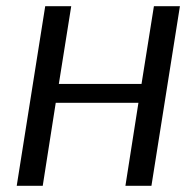

<svg xmlns="http://www.w3.org/2000/svg" viewBox="-20 -600 601 620"><path d="M34 0H118L160 -268H427L385 0H469L561 -580H477L437 -329H170L210 -580H126Z"/></svg>

Font: Charger Sport
Style: DfBdExtObl
Weight: 400
Designer: Jasper
Foundry: Cannot Into Space Fonts
Version: Version 1.1